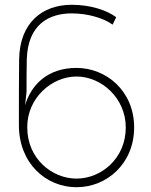

<svg xmlns="http://www.w3.org/2000/svg" viewBox="-20 -766 630 803"><path d="M300 -446C404 -446 506 -356 506 -233C506 -102 402 -19 300 -19C198 -19 94 -102 94 -233V-235C94 -356 196 -446 300 -446ZM59 -243C59 -82 173 17 300 17C427 17 541 -82 541 -233C541 -387 423 -482 300 -482C178 -482 110 -410 85 -326L91 -382C91 -404 91 -495 92 -517C96 -664 185 -710 280 -710C346 -710 412 -691 451 -663L466 -694C427 -723 359 -746 280 -746C157 -746 62 -671 60 -517C59 -423 59 -349 59 -255Z"/></svg>

Font: Kreadon Extra Light
Style: Regular
Weight: 200
Designer: kohakuno
Foundry: StudioGnu
Version: Version 1.000;Glyphs 3.1.2 (3151)